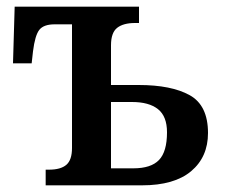

<svg xmlns="http://www.w3.org/2000/svg" viewBox="-20 -556 677 576"><path d="M117 -47H127Q162 -47 179 -61.5Q196 -76 196 -112V-483H144Q111 -483 98 -466.5Q85 -450 79 -402L75 -366H19L24 -536H397V-487H385Q350 -487 331.5 -472.5Q313 -458 313 -420V-301H396Q494 -301 549 -270.5Q604 -240 604 -157Q604 -85 553.5 -42.5Q503 0 406 0H117ZM380 -51Q433 -51 457 -76Q481 -101 481 -159Q481 -207 454 -228.5Q427 -250 376 -250H313V-51Z"/></svg>

Font: Noto Serif NarrowSemiBold
Style: Regular
Weight: 600
Width: 4
Designer: Monotype Design Team
Foundry: Monotype Imaging Inc.
Version: Version 1.001